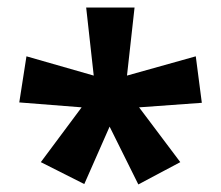

<svg xmlns="http://www.w3.org/2000/svg" viewBox="-20 -780 585 508"><path d="M336 -760 316 -580 498 -631 514 -508 348 -496 457 -351 346 -292 270 -445 203 -293 88 -351 196 -496 31 -509 50 -631 228 -580 208 -760Z"/></svg>

Font: Noto Sans Sora Sompeng
Style: Bold
Weight: 700
Designer: Monotype Design Team. David Williams.
Foundry: Monotype Imaging Inc.
Version: Version 2.101